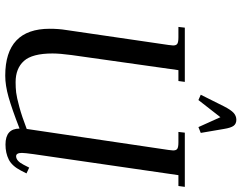

<svg xmlns="http://www.w3.org/2000/svg" viewBox="-118 -828 954 759"><g transform="rotate(90 359.5 -449.0)"><path d="M86.9 -676.8 89.8 -702.1H304.2L300.8 -676.8H257.8L198.2 -254.9Q191.9 -208 191.9 -179.2Q191.9 -99.1 221.4 -66.2Q251 -33.2 305.2 -33.2Q327.6 -33.2 346.4 -35.4Q365.2 -37.6 403.1 -47.9Q440.9 -58.1 490.2 -77.1L573.2 -637.2Q575.2 -650.9 575.2 -655.8Q575.2 -668.5 568.4 -672.6Q561.5 -676.8 543 -676.8H502L504.9 -702.1H719.2L715.8 -676.8H672.9L589.8 -104Q585 -68.8 585 -58.1Q585 -35.2 598.1 -35.2Q616.7 -35.2 631.8 -64.9L643.1 -86.9L666 -76.2L654.8 -54.2Q636.7 -19 611.1 -6.1Q585.4 6.8 551.8 6.8Q488.8 6.8 488.8 -48.8Q411.1 -18.6 364.5 -5.4Q317.9 7.8 279.8 7.8Q94.2 7.8 94.2 -168Q94.2 -203.1 99.1 -232.9L158.2 -637.2Q160.2 -650.9 160.2 -655.8Q160.2 -668.5 153.3 -672.6Q146.5 -676.8 127.9 -676.8ZM355 -765.1 400.9 -856.9Q414.6 -883.8 426.5 -894.8Q438.5 -905.8 454.1 -905.8Q469.7 -905.8 477.8 -895Q485.8 -884.3 490.2 -856.9L505.9 -765.1L482.9 -755.9L443.8 -842.8L376 -755.9Z"/></g></svg>

Font: Dihjauti S
Style: Bold Italic
Weight: 700
Italic angle: -9°
Designer: T. Christopher White
Version: Version 3.0.0